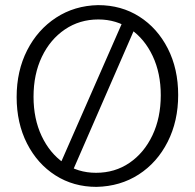

<svg xmlns="http://www.w3.org/2000/svg" viewBox="-20 -716 761 750"><path d="M357 14Q267 14 196.5 -31Q126 -76 85.5 -155.5Q45 -235 45 -337Q45 -439 86 -519.5Q127 -600 199 -647Q271 -694 363 -696Q454 -696 524.5 -651Q595 -606 635.5 -526.5Q676 -447 676 -345Q676 -243 635 -162Q594 -81 522 -34.5Q450 12 357 14ZM355 -41Q429 -41 486 -80Q543 -119 575.5 -187.5Q608 -256 608 -344Q608 -430 576.5 -497Q545 -564 490 -602Q435 -640 364 -640Q291 -640 233.5 -601Q176 -562 143.5 -494Q111 -426 111 -338Q111 -252 142.5 -185Q174 -118 229 -79.5Q284 -41 355 -41ZM259 -37 209 -61 456 -624 503 -597Z"/></svg>

Font: Catamaran Thin Light
Style: Regular
Weight: 300
Version: Version 2.000